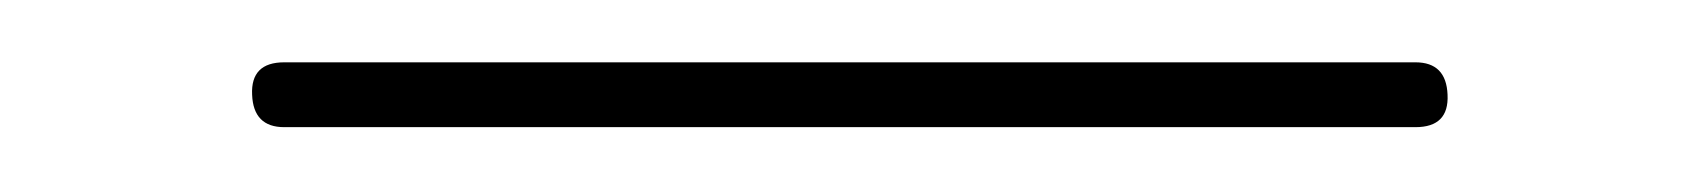

<svg xmlns="http://www.w3.org/2000/svg" viewBox="-20 70 540 61"><path d="M70.3 110.4Q60.5 110.4 60.1 100.1Q59.6 89.8 70.3 89.8H429.7Q439.5 89.8 439.9 100.1Q440.4 110.4 429.7 110.4Z"/></svg>

Font: Rounded-L Mgen+ 2m thin
Style: Regular
Weight: 100
Designer: [Source Han Sans]
Ryoko NISHIZUKA  (kana & ideographs); Paul D. Hunt (Latin, Greek & Cyrillic); Wenlong ZHANG  (bopomofo
Version: Version 1.059.20150602